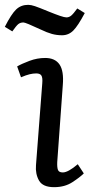

<svg xmlns="http://www.w3.org/2000/svg" viewBox="-56 -761 374 795"><path d="M119 -416Q121 -439 115.5 -448Q110 -457 94 -457Q81 -457 66.5 -453.5Q52 -450 31 -441L15 -486Q34 -497 66 -509Q98 -521 131 -521Q172 -521 190.5 -494Q209 -467 204 -408L181 -90Q180 -68 184 -57.5Q188 -47 204 -47Q226 -47 266 -81L291 -43Q275 -27 243.5 -6.5Q212 14 168 14Q121 14 105.5 -13.5Q90 -41 93 -77ZM201 -615Q179 -615 159 -620.5Q139 -626 112 -639Q50 -668 41 -668Q28 -668 19.5 -661Q11 -654 -5 -631L-36 -650Q-9 -703 11 -722Q31 -741 61 -741Q72 -741 88.5 -735.5Q105 -730 146 -713Q173 -702 192 -695.5Q211 -689 219 -689Q230 -689 239 -696.5Q248 -704 264 -726L295 -707Q267 -654 247.5 -634.5Q228 -615 201 -615Z"/></svg>

Font: Literata 12pt
Style: Italic
Weight: 400
Italic angle: -2°
Designer: Latin by Veronika Burian and Jose Scaglione. Greek by Irene Vlachou. Cyrillic by Vera Evstafieva
Foundry: TypeTogether
Version: Version 3.002